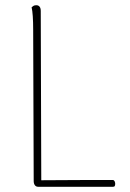

<svg xmlns="http://www.w3.org/2000/svg" viewBox="-20 -715 496 735"><path d="M136 -673 138 -25Q184 -25 229.5 -25.5Q275 -26 321 -26Q367 -26 413 -26Q417 -25 419 -20.5Q421 -16 421 -11.5Q421 -7 419.5 -3.5Q418 0 413 0H126Q118 0 113.5 -6Q109 -12 109 -22L107 -600Q107 -630 105.5 -652.5Q104 -675 101 -687Q104 -690 108 -692.5Q112 -695 119 -695Q127 -695 131.5 -689.5Q136 -684 136 -673Z"/></svg>

Font: Arima Thin
Style: Regular
Weight: 100
Designer: Joana Correia and Natanael Gama
Foundry: NDISCOVER
Version: Version 1.101;gftools[0.9.23]